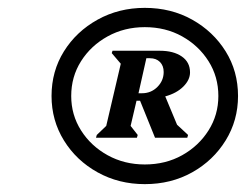

<svg xmlns="http://www.w3.org/2000/svg" viewBox="-20 -809 625 488"><path d="M348 -341Q282 -341 228 -371Q174 -401 142.5 -452Q111 -503 111 -565Q111 -628 142.5 -678.5Q174 -729 228 -759Q282 -789 348 -789Q415 -789 468.5 -759Q522 -729 553.5 -678.5Q585 -628 585 -565Q585 -503 553.5 -452Q522 -401 468.5 -371Q415 -341 348 -341ZM348 -391Q401 -391 443 -414.5Q485 -438 510 -477.5Q535 -517 535 -565Q535 -614 510 -653.5Q485 -693 443 -716.5Q401 -740 348 -740Q296 -740 253.5 -716.5Q211 -693 186 -653.5Q161 -614 161 -565Q161 -517 186 -477.5Q211 -438 253.5 -414.5Q296 -391 348 -391ZM224 -459 226 -466 250 -489 287 -647 264 -674 266 -680H386Q421 -680 442 -665.5Q463 -651 463 -625Q463 -606 446 -589Q429 -572 400 -564L430 -492L458 -466L456 -459H374L336 -553H327L312 -489L330 -466L328 -459ZM332 -572H341Q364 -572 380 -588Q396 -604 396 -626Q396 -642 386.5 -651.5Q377 -661 361 -661H352Z"/></svg>

Font: Platypi Light ExtraBold
Style: Italic
Weight: 800
Italic angle: -13°
Version: Version 1.200